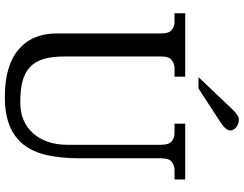

<svg xmlns="http://www.w3.org/2000/svg" viewBox="-126 -860 1003 790"><g transform="rotate(90 375.0 -465.5)"><path d="M295.9 -726.6V-682.6H260.7Q243.2 -682.6 228 -671.4Q212.9 -660.2 212.9 -627V-229.5Q212.9 -178.7 223.1 -144Q233.4 -109.4 256.3 -87.9Q279.3 -66.4 314.9 -57.1Q350.6 -47.9 402.3 -47.9Q443.4 -47.9 475.6 -62Q507.8 -76.2 530.3 -102.1Q552.7 -127.9 564.5 -163.1Q576.2 -198.2 576.2 -240.2V-627Q576.2 -660.2 561.5 -671.4Q546.9 -682.6 529.3 -682.6H489.3V-726.6H718.8V-682.6H678.7Q661.1 -682.6 646.5 -671.4Q631.8 -660.2 631.8 -627V-293Q631.8 -216.8 619.1 -159.2Q606.4 -101.6 576.7 -63Q546.9 -24.4 498.5 -4.4Q450.2 15.6 378.9 15.6Q251 15.6 184.6 -40.5Q118.2 -96.7 118.2 -197.3V-627Q118.2 -660.2 103.5 -671.4Q88.9 -682.6 71.3 -682.6H35.2V-726.6ZM297.9 -781.2 424.8 -915Q455.1 -947.3 470.7 -947.3Q483.4 -947.3 492.2 -943.4Q501 -939.5 506.8 -934.1Q512.7 -928.7 515.1 -922.9Q517.6 -917 517.6 -913.1Q517.6 -892.6 479.5 -869.1L344.7 -781.2Z"/></g></svg>

Font: Uchen
Style: Regular
Weight: 400
Designer: Christopher J. Fynn
Foundry: Christopher J. Fynn for DDC
Version: Version 1.000 preliminary